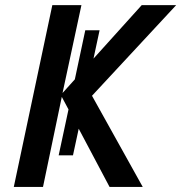

<svg xmlns="http://www.w3.org/2000/svg" viewBox="-20 -734 712 754"><path d="M249 -304.2 222.7 -353.5 148.9 0H34.2L185.5 -713.9H299.8L225.6 -368.7L273.9 -422.4L314.9 -615.2H371.1L347.2 -503.9L536.6 -713.9H671.9L341.3 -357.9L540.5 0H410.2L289.1 -228.5L266.6 -124H210.4Z"/></svg>

Font: Viking Open Sans Light
Style: Bold Italic
Weight: 600
Italic angle: -12°
Foundry: Ascender Corporation
Version: Version 2.000